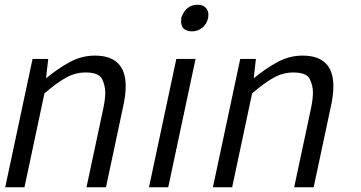

<svg xmlns="http://www.w3.org/2000/svg" viewBox="-20 -788 1519 808"><path d="M426 0H344L415 -333Q423 -371 423 -399Q423 -428 409.5 -455.5Q396 -483 340 -483Q297 -483 257.5 -461Q218 -439 167 -395L83 0H2L117 -540H183L174 -461H177Q224 -500 274 -527Q324 -554 379 -554Q509 -554 509 -425Q509 -389 499 -343Z M688 0H607L722 -540H803ZM788 -656Q762 -656 750 -671Q742 -682 742 -698L743 -713Q761 -768 812 -768Q836 -768 848 -753Q857 -742 857 -726L856 -713Q850 -686 831 -671Q812 -656 788 -656Z M1300 0H1218L1289 -333Q1297 -371 1297 -399Q1297 -428 1283.5 -455.5Q1270 -483 1214 -483Q1171 -483 1131.5 -461Q1092 -439 1041 -395L957 0H876L991 -540H1057L1048 -461H1051Q1098 -500 1148 -527Q1198 -554 1253 -554Q1383 -554 1383 -425Q1383 -389 1373 -343Z"/></svg>

Font: l_WÎeÑOS 300W
Style: Regular
Weight: 300
Designer: R?O
Version: Version 2.00 June 21, 2023